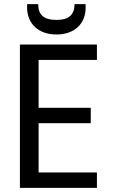

<svg xmlns="http://www.w3.org/2000/svg" viewBox="-20 -915 553 935"><path d="M77 0H452V-75H168V-315H422V-390H168V-623H452V-698H77ZM112 -878C112 -801 166 -747 255 -747C344 -747 397 -801 397 -877V-895H343C343 -844 316 -818 255 -818C192 -818 166 -844 166 -895H112Z"/></svg>

Font: Poppins
Style: Regular
Weight: 400
Designer: Ninad Kale (Devanagari), Jonny Pinhorn (Latin)
Foundry: Indian Type Foundry
Version: 4.004